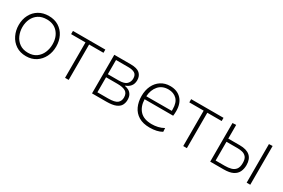

<svg xmlns="http://www.w3.org/2000/svg" viewBox="63 -1313 3135 2130"><g transform="rotate(30 1630.0 -248.0)"><path d="M300 9.5Q223.5 9.5 169.5 -26.8Q115.5 -63 87 -122.5Q58.5 -182 58.5 -251Q58.5 -325 88.8 -382.5Q119 -440 173.2 -472.5Q227.5 -505 299.5 -505Q374 -505 427.5 -471.8Q481 -438.5 510 -380.8Q539 -323 539 -251Q539 -178 509.2 -119Q479.5 -60 426 -25.2Q372.5 9.5 300 9.5ZM300 -34.5Q364.5 -34.5 407 -65.5Q449.5 -96.5 470.5 -146Q491.5 -195.5 491.5 -251Q491.5 -345 440 -403Q388.5 -461 300 -461Q236.5 -461 193.2 -432.8Q150 -404.5 127.8 -357Q105.5 -309.5 105.5 -251Q105.5 -195.5 127 -146Q148.5 -96.5 191.8 -65.5Q235 -34.5 300 -34.5Z M797 0V-453.5H613V-494.5H1027.5V-453.5H843.5V0Z M1142.5 0V-494.5H1352.5Q1434.5 -494.5 1469.5 -462.8Q1504.5 -431 1504.5 -377Q1504.5 -329.5 1480 -300Q1455.5 -270.5 1419 -259.5V-254Q1442.5 -250.5 1466 -238.2Q1489.5 -226 1505 -201Q1520.5 -176 1520.5 -134Q1520.5 -97 1504.2 -66.5Q1488 -36 1445.5 -18Q1403 0 1324.5 0ZM1345.5 -454H1188V-272H1326.5Q1401.5 -272 1429.2 -301Q1457 -330 1457 -370Q1457 -418 1427.8 -436Q1398.5 -454 1345.5 -454ZM1188 -40.5H1323.5Q1411 -40.5 1442 -66.2Q1473 -92 1473 -137Q1473 -191 1437.5 -212Q1402 -233 1335 -233H1188Z M1883.5 9.5Q1798.5 9.5 1742.8 -24.2Q1687 -58 1659.8 -116.8Q1632.5 -175.5 1632.5 -251Q1632.5 -325 1660 -382.2Q1687.5 -439.5 1737.8 -472.2Q1788 -505 1855.5 -505Q1945 -505 1997.5 -450.2Q2050 -395.5 2050 -296.5Q2050 -261 2046 -235.5H1680Q1683 -143 1733.5 -89Q1784 -35 1886 -35Q1924 -35 1963 -43.8Q2002 -52.5 2037 -72.5L2040 -26Q1979.5 9.5 1883.5 9.5ZM1856.5 -462.5Q1776.5 -462.5 1730.8 -409.5Q1685 -356.5 1680 -273.5L2005.5 -274.5Q2006 -283.5 2006 -295.5Q2006 -380.5 1964.8 -421.5Q1923.5 -462.5 1856.5 -462.5Z M2311 0V-453.5H2127V-494.5H2541.5V-453.5H2357.5V0Z M2656.5 0V-494.5L2702.5 -497V-321.5H2850Q3025 -321.5 3025 -167.5Q3025 -119.5 3007 -81.5Q2989 -43.5 2946.2 -21.8Q2903.5 0 2828 0ZM2702.5 -40.5H2820Q2864 -40.5 2899.8 -50Q2935.5 -59.5 2956.5 -87Q2977.5 -114.5 2977.5 -167.5Q2977.5 -219.5 2956.5 -243.5Q2935.5 -267.5 2904.8 -274.2Q2874 -281 2846 -281H2702.5ZM3123.5 0V-494.5L3169.5 -496.5V0Z"/></g></svg>

Font: Heraclito ExtraLight
Style: Regular
Weight: 200
Designer: Kostas Bartsokas (font) & Cristiano Sobral (main changes)
Foundry: Kostas Bartsokas (font) & Cristiano Sobral (main changes)
Version: Version 1.00;July 8, 2020;FontCreator 13.0.0.2655 64-bit